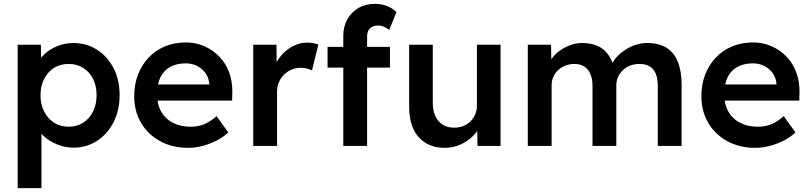

<svg xmlns="http://www.w3.org/2000/svg" viewBox="-20 -760 4221 1000"><path d="M72 220V-527H193L195 -407L174 -416Q180 -447 208 -474.5Q236 -502 276.5 -519Q317 -536 361 -536Q431 -536 485.5 -501Q540 -466 571.5 -405Q603 -344 603 -264Q603 -185 571.5 -123.5Q540 -62 485.5 -26.5Q431 9 363 9Q317 9 274.5 -9Q232 -27 202.5 -56Q173 -85 166 -117L196 -131V220ZM483 -264Q483 -312 465 -348.5Q447 -385 414 -406Q381 -427 338 -427Q294 -427 261.5 -406.5Q229 -386 210 -349Q191 -312 191 -264Q191 -216 210 -179Q229 -142 261.5 -121Q294 -100 338 -100Q380 -100 413 -121Q446 -142 464.5 -179Q483 -216 483 -264Z M679 -259Q679 -321 699 -372Q719 -423 754.5 -460.5Q790 -498 839.5 -518.5Q889 -539 948 -539Q1000 -539 1045 -519Q1090 -499 1123 -464.5Q1156 -430 1173.5 -382.5Q1191 -335 1190 -279L1189 -236H762L739 -320H1086L1070 -303V-325Q1067 -356 1050 -379.5Q1033 -403 1006.5 -416.5Q980 -430 948 -430Q899 -430 865.5 -411Q832 -392 815 -356.5Q798 -321 798 -268Q798 -217 819.5 -179Q841 -141 880.5 -120.5Q920 -100 973 -100Q1010 -100 1041 -112Q1072 -124 1108 -155L1169 -70Q1142 -45 1107.5 -27.5Q1073 -10 1035 0Q997 10 960 10Q877 10 813.5 -25Q750 -60 714.5 -120.5Q679 -181 679 -259Z M1299 0V-527H1420L1422 -359L1405 -397Q1416 -437 1443 -469Q1470 -501 1505.5 -519.5Q1541 -538 1580 -538Q1597 -538 1612.5 -535Q1628 -532 1638 -528L1605 -393Q1594 -399 1578 -403Q1562 -407 1546 -407Q1521 -407 1498.5 -397.5Q1476 -388 1459 -371Q1442 -354 1432.5 -331.5Q1423 -309 1423 -281V0Z M1768 -574Q1768 -622 1789 -659.5Q1810 -697 1847 -718.5Q1884 -740 1933 -740Q1967 -740 1996 -728.5Q2025 -717 2045 -697L2007 -604Q1994 -615 1979.5 -621Q1965 -627 1952 -627Q1932 -627 1918.5 -620.5Q1905 -614 1898.5 -601Q1892 -588 1892 -570V0H1830Q1812 0 1796.5 0Q1781 0 1768 0ZM1686 -408V-516H2011V-408Z M2111 -202V-527H2234V-228Q2234 -186 2247 -156.5Q2260 -127 2285 -111Q2310 -95 2345 -95Q2371 -95 2392.5 -103.5Q2414 -112 2430 -127.5Q2446 -143 2455 -164.5Q2464 -186 2464 -211V-527H2587V0H2467L2465 -110L2487 -122Q2475 -84 2446.5 -54.5Q2418 -25 2379 -7.5Q2340 10 2296 10Q2239 10 2197 -15.5Q2155 -41 2133 -88.5Q2111 -136 2111 -202Z M2729 0V-527H2850L2852 -421L2832 -413Q2841 -439 2859 -461.5Q2877 -484 2902 -500.5Q2927 -517 2955 -526.5Q2983 -536 3012 -536Q3055 -536 3088.5 -522.5Q3122 -509 3144.5 -480Q3167 -451 3178 -406L3159 -410L3167 -426Q3178 -450 3198 -469.5Q3218 -489 3243 -504.5Q3268 -520 3295.5 -528Q3323 -536 3350 -536Q3410 -536 3450 -512Q3490 -488 3510 -439Q3530 -390 3530 -318V0H3406V-310Q3406 -350 3395.5 -376Q3385 -402 3363.5 -414.5Q3342 -427 3310 -427Q3285 -427 3262.5 -418.5Q3240 -410 3224 -394.5Q3208 -379 3199 -359Q3190 -339 3190 -315V0H3066V-311Q3066 -349 3055 -374.5Q3044 -400 3023 -413.5Q3002 -427 2972 -427Q2947 -427 2925 -418.5Q2903 -410 2887 -395Q2871 -380 2862 -360Q2853 -340 2853 -316V0Z M3633 -259Q3633 -321 3653 -372Q3673 -423 3708.5 -460.5Q3744 -498 3793.5 -518.5Q3843 -539 3902 -539Q3954 -539 3999 -519Q4044 -499 4077 -464.5Q4110 -430 4127.5 -382.5Q4145 -335 4144 -279L4143 -236H3716L3693 -320H4040L4024 -303V-325Q4021 -356 4004 -379.5Q3987 -403 3960.5 -416.5Q3934 -430 3902 -430Q3853 -430 3819.5 -411Q3786 -392 3769 -356.5Q3752 -321 3752 -268Q3752 -217 3773.5 -179Q3795 -141 3834.5 -120.5Q3874 -100 3927 -100Q3964 -100 3995 -112Q4026 -124 4062 -155L4123 -70Q4096 -45 4061.5 -27.5Q4027 -10 3989 0Q3951 10 3914 10Q3831 10 3767.5 -25Q3704 -60 3668.5 -120.5Q3633 -181 3633 -259Z"/></svg>

Font: Mach Medium
Style: Regular
Weight: 500
Version: Version 1.002